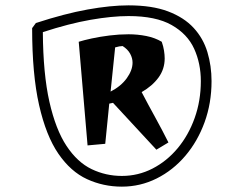

<svg xmlns="http://www.w3.org/2000/svg" viewBox="-20 -805 890 717"><path d="M435 -108Q366 -108 305 -136Q244 -164 198 -231Q152 -298 126 -412.5Q100 -527 100 -700L114 -719Q221 -754 307 -769.5Q393 -785 460 -785Q548 -785 607.5 -762.5Q667 -740 703 -701Q739 -662 754.5 -610.5Q770 -559 770 -502Q770 -420 744 -348.5Q718 -277 672 -223Q626 -169 565 -138.5Q504 -108 435 -108ZM435 -148Q496 -148 549.5 -175.5Q603 -203 643.5 -251.5Q684 -300 707 -364.5Q730 -429 730 -502Q730 -568 705 -623Q680 -678 621 -711.5Q562 -745 460 -745Q398 -745 318 -731Q238 -717 140 -685Q141 -529 164.5 -425Q188 -321 228.5 -260Q269 -199 322 -173.5Q375 -148 435 -148ZM564 -246 402 -421 388 -418 373 -268 307 -262 274 -649Q293 -655 323 -661.5Q353 -668 389 -672.5Q425 -677 460 -677Q494 -677 526.5 -670.5Q559 -664 584 -649Q590 -632 592.5 -616Q595 -600 595 -587Q595 -547 572 -515.5Q549 -484 509 -461Q533 -415 559.5 -367Q586 -319 609 -273ZM393 -463Q432 -483 453.5 -513Q475 -543 475 -571Q475 -588 466 -604.5Q457 -621 438 -633Q427 -633 410 -628Z"/></svg>

Font: Joti One
Style: Regular
Weight: 400
Designer: Eduardo Rodriguez Tunni
Foundry: Eduardo Rodriguez Tunni
Version: Version 1.002; ttfautohint (v1.8.4.7-5d5b);gftools[0.9.24]